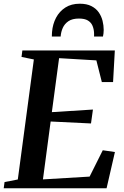

<svg xmlns="http://www.w3.org/2000/svg" viewBox="-30 -1015 670 1035"><path d="M-10 0 -5.5 -33.5 66 -47.5 152.5 -694.5 86 -708 90.5 -743H589L579.5 -572.5H519L489.5 -689.5L288.5 -701.5L249.5 -410.5L471 -424.5L460.5 -349.5L243 -360L201.5 -48L453 -63L524 -205L589.5 -195.5L544.5 0ZM400 -995Q437.5 -995 462.5 -982.2Q487.5 -969.5 502 -948.8Q516.5 -928 522.8 -903Q529 -878 529 -853.5Q529 -843 527.8 -834.2Q526.5 -825.5 525 -818H477Q477 -822 477.2 -826.8Q477.5 -831.5 477 -838Q476 -859 468.5 -876.5Q461 -894 443.8 -904.5Q426.5 -915 395.5 -915Q360 -915 339 -900.8Q318 -886.5 308.2 -864.2Q298.5 -842 297 -818H249.5Q249.5 -824.5 249.8 -830Q250 -835.5 250.5 -842.5Q254 -885 272.2 -919.5Q290.5 -954 322.5 -974.5Q354.5 -995 400 -995Z"/></svg>

Font: Merriweather 72pt SemiBold
Style: Italic
Weight: 600
Italic angle: -7.8°
Version: Version 2.101